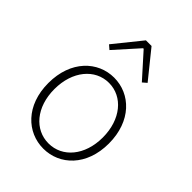

<svg xmlns="http://www.w3.org/2000/svg" viewBox="-215 -844 964 964"><g transform="rotate(45 267.0 -362.5)"><path d="M267 12C382 12 482 -80 482 -239C482 -399 382 -492 267 -492C152 -492 52 -399 52 -239C52 -80 152 12 267 12ZM267 -25C169 -25 95 -111 95 -239C95 -367 169 -455 267 -455C365 -455 439 -367 439 -239C439 -111 365 -25 267 -25ZM152 -573 265 -699H269L382 -573L404 -592L287 -737H247L130 -592Z"/></g></svg>

Font: Source Sans Pro Light
Style: Regular
Weight: 300
Designer: Paul D. Hunt
Foundry: Adobe Systems Incorporated
Version: Version 3.006;hotconv 1.0.111;makeotfexe 2.5.65597